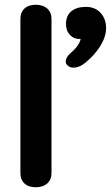

<svg xmlns="http://www.w3.org/2000/svg" viewBox="-20 -779 467 809"><path d="M66 -50V-699Q66 -727 83 -743Q100 -759 131 -759Q161 -759 179 -743Q197 -727 197 -699V-50Q197 -22 179 -6Q161 10 131 10Q100 10 83 -6Q66 -22 66 -50ZM257 -520Q257 -538 279 -557Q295 -570 306 -585.5Q317 -601 320 -615Q293 -613 275.5 -631Q258 -649 258 -678Q258 -713 280.5 -731.5Q303 -750 342 -750Q381 -750 404 -724.5Q427 -699 427 -661Q427 -625 403.5 -586.5Q380 -548 340 -515Q314 -494 290 -494Q272 -494 262 -506Q257 -511 257 -520Z"/></svg>

Font: Kodchasan
Style: Bold
Weight: 700
Designer: Katatrad Aksorn Co.,Ltd.
Foundry: Cadson Demak Co.,Ltd.
Version: Version 1.000; ttfautohint (v1.6)